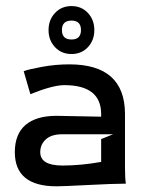

<svg xmlns="http://www.w3.org/2000/svg" viewBox="-20 -621 480 645"><path d="M220.2 -488.3Q252 -488.3 252 -520Q252 -551.8 220.2 -551.8Q188 -551.8 188 -520Q188 -488.3 220.2 -488.3ZM164.8 -462.6Q143.1 -485.8 143.1 -520Q143.1 -554.2 164.8 -577.4Q186.5 -600.6 220.2 -600.6Q253.9 -600.6 275.4 -577.4Q296.9 -554.2 296.9 -520Q296.9 -485.8 275.4 -462.6Q253.9 -439.5 220.2 -439.5Q186.5 -439.5 164.8 -462.6ZM29.8 -109.9Q29.8 -170.4 65.7 -201.2Q101.6 -231.9 169.9 -231.9L319.8 -229V-237.8Q319.8 -335 195.8 -335Q157.7 -335 82 -304.7L59.6 -381.8Q75.7 -388.2 121.3 -396.5Q167 -404.8 212.9 -404.8Q398.4 -404.8 399.9 -240.2V-58.1Q399.9 -23.4 402.8 -3.9H396Q361.3 -3.9 276.1 0.5Q190.9 4.9 169.9 4.9Q29.8 4.9 29.8 -109.9ZM115.2 -109.9Q115.2 -64.9 189.9 -64.9Q251.5 -64.9 319.8 -77.1V-153.8L359.9 -169.9H188Q152.8 -169.9 134 -152.8Q115.2 -135.7 115.2 -109.9Z"/></svg>

Font: Nikodecs
Style: Medium
Weight: 500
Version: Version 0.29